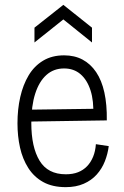

<svg xmlns="http://www.w3.org/2000/svg" viewBox="-20 -760 509 791"><path d="M251 11Q196 11 158 -10Q120 -31 96.5 -68Q73 -105 62.5 -152Q52 -199 52 -252Q52 -310 63.5 -360.5Q75 -411 98 -449.5Q121 -488 157.5 -510Q194 -532 244 -532Q287 -532 320 -514.5Q353 -497 376 -463Q399 -429 410 -379Q421 -329 420 -264L88 -259V-308L383 -312L364 -283Q367 -344 353 -387.5Q339 -431 311.5 -454.5Q284 -478 244 -478Q201 -478 171 -451Q141 -424 125 -374Q109 -324 109 -253Q109 -154 143 -98Q177 -42 251 -42Q280 -42 301.5 -50.5Q323 -59 338.5 -75Q354 -91 363.5 -114Q373 -137 375 -166L428 -158Q424 -126 412 -95.5Q400 -65 378.5 -41Q357 -17 325 -3Q293 11 251 11ZM122 -585V-646L241 -740L359 -646V-585L241 -680Z"/></svg>

Font: Bricolage Grotesque SemiCondensed ExtraLight
Style: Regular
Weight: 250
Width: 4
Designer: Mathieu Triay
Foundry: Atelier Triay
Version: Version 1.000;gftools[0.9.30]